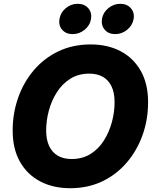

<svg xmlns="http://www.w3.org/2000/svg" viewBox="-20 -969 805 999"><path d="M345.2 10.3Q256.8 10.3 189.5 -24.9Q122.1 -60.1 84 -127.2Q45.9 -194.3 45.9 -290Q45.9 -379.9 74.5 -460.7Q103 -541.5 156.2 -604Q209.5 -666.5 284.2 -702.1Q358.9 -737.8 451.7 -737.8Q539.6 -737.8 606.7 -702.9Q673.8 -668 712.2 -600.8Q750.5 -533.7 750.5 -437.5Q750.5 -346.7 721.7 -266.1Q692.9 -185.5 639.4 -123Q585.9 -60.5 511.5 -25.1Q437 10.3 345.2 10.3ZM352.5 -141.6Q409.2 -141.6 451.2 -168Q493.2 -194.3 520.8 -238.3Q548.3 -282.2 562.3 -334.2Q576.2 -386.2 576.2 -437.5Q576.2 -486.3 560.5 -519.3Q544.9 -552.2 515.6 -569.1Q486.3 -585.9 444.3 -585.9Q388.2 -585.9 345.9 -559.3Q303.7 -532.7 275.9 -489Q248 -445.3 234.1 -393.3Q220.2 -341.3 220.2 -290Q220.2 -241.7 236.1 -208.5Q252 -175.3 281.5 -158.4Q311 -141.6 352.5 -141.6ZM579.6 -791.5Q544.9 -791.5 525.1 -814.2Q505.4 -836.9 510.7 -870.6Q516.1 -903.8 543.7 -926.5Q571.3 -949.2 606 -949.2Q640.6 -949.2 660.6 -926.5Q680.7 -903.8 675.3 -870.6Q669.4 -836.9 641.8 -814.2Q614.3 -791.5 579.6 -791.5ZM357.9 -791.5Q323.2 -791.5 303.5 -814.2Q283.7 -836.9 289.6 -870.6Q294.9 -903.8 322.3 -926.5Q349.6 -949.2 384.3 -949.2Q418.9 -949.2 439 -926.5Q459 -903.8 453.6 -870.6Q448.2 -836.9 420.4 -814.2Q392.6 -791.5 357.9 -791.5Z"/></svg>

Font: Inter 20pt ExtraBold
Style: Italic
Weight: 800
Italic angle: -9.3988°
Version: Version 4.001;git-66647c0bb